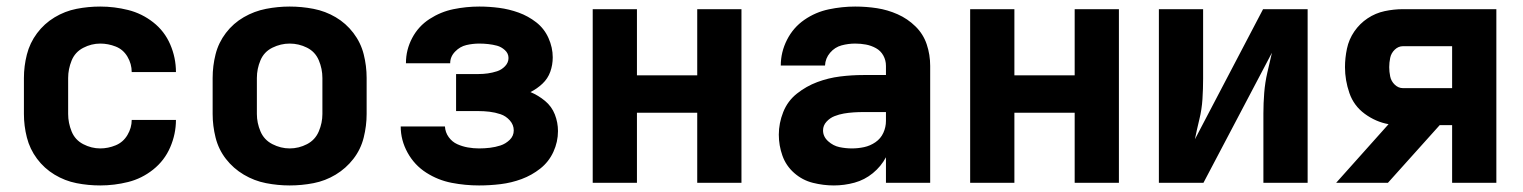

<svg xmlns="http://www.w3.org/2000/svg" viewBox="-20 -558 4648 586"><path d="M286 8Q329 8 371 -2.5Q413 -13 447.5 -40.5Q482 -68 499.5 -108.5Q517 -149 517 -192H382Q382 -168 369 -146Q356 -124 333 -114.5Q310 -105 286 -105Q259 -105 234 -118Q209 -131 198.5 -157Q188 -183 188 -210V-320Q188 -347 198.5 -373Q209 -399 234 -412Q259 -425 286 -425Q310 -425 333 -416Q356 -407 369 -385Q382 -363 382 -338H517Q517 -382 499.5 -422.5Q482 -463 447.5 -490Q413 -517 371 -527.5Q329 -538 286 -538Q249 -538 213.5 -531Q178 -524 146.5 -505Q115 -486 93 -456.5Q71 -427 62 -391.5Q53 -356 53 -320V-210Q53 -174 62 -138.5Q71 -103 93 -73.5Q115 -44 146.5 -25Q178 -6 213.5 1Q249 8 286 8Z M864 8Q901 8 937 1Q973 -6 1004.5 -25Q1036 -44 1058.5 -73Q1081 -102 1090 -138Q1099 -174 1099 -210V-320Q1099 -357 1090 -392.5Q1081 -428 1058.5 -457.5Q1036 -487 1004.5 -505.5Q973 -524 937 -531Q901 -538 864 -538Q828 -538 792 -531Q756 -524 724 -505.5Q692 -487 669.5 -457.5Q647 -428 638 -392.5Q629 -357 629 -320V-210Q629 -174 638 -138Q647 -102 669.5 -73Q692 -44 724 -25Q756 -6 792 1Q828 8 864 8ZM864 -105Q837 -105 811.5 -118Q786 -131 775 -157Q764 -183 764 -210V-320Q764 -348 775 -374Q786 -400 811.5 -412.5Q837 -425 864 -425Q892 -425 917 -412.5Q942 -400 953 -374Q964 -348 964 -320V-210Q964 -183 953 -157Q942 -131 917 -118Q892 -105 864 -105Z M1442 8Q1475 8 1508 4Q1541 0 1572 -11.5Q1603 -23 1629 -43.5Q1655 -64 1669 -94.5Q1683 -125 1683 -158Q1683 -184 1673.5 -208.5Q1664 -233 1643.5 -250Q1623 -267 1599 -277Q1619 -287 1635.5 -302.5Q1652 -318 1659.5 -339Q1667 -360 1667 -383Q1667 -413 1654 -442Q1641 -471 1616.5 -490Q1592 -509 1563 -519.5Q1534 -530 1503.5 -534Q1473 -538 1443 -538Q1403 -538 1364 -530Q1325 -522 1291 -500Q1257 -478 1238 -442Q1219 -406 1219 -366V-365H1354Q1354 -385 1369 -400.5Q1384 -416 1403.5 -420.5Q1423 -425 1443 -425Q1456 -425 1470 -423.5Q1484 -422 1497 -418.5Q1510 -415 1521 -405Q1532 -395 1532 -381Q1532 -367 1521.5 -356Q1511 -345 1497 -340.5Q1483 -336 1469 -334Q1455 -332 1440 -332H1372V-219H1440Q1457 -219 1474 -217Q1491 -215 1507.5 -209.5Q1524 -204 1536 -190.5Q1548 -177 1548 -160Q1548 -143 1535.5 -131Q1523 -119 1507.5 -114Q1492 -109 1475.5 -107Q1459 -105 1442 -105Q1425 -105 1408 -108Q1391 -111 1375.5 -118Q1360 -125 1349.5 -139.5Q1339 -154 1338 -172H1203Q1203 -130 1224 -92Q1245 -54 1281 -31Q1317 -8 1358.5 0Q1400 8 1442 8Z M1789 0H1924V-214H2108V0H2243V-530H2108V-328H1924V-530H1789Z M2525 8Q2557 8 2588 -0.5Q2619 -9 2644 -29.5Q2669 -50 2684 -78V0H2819V-357Q2819 -391 2808.5 -422.5Q2798 -454 2774 -477.5Q2750 -501 2719.5 -514.5Q2689 -528 2656.5 -533Q2624 -538 2590 -538Q2550 -538 2509.5 -529.5Q2469 -521 2435 -497.5Q2401 -474 2382 -436.5Q2363 -399 2363 -358H2498Q2499 -380 2513.5 -397Q2528 -414 2548.5 -419.5Q2569 -425 2590 -425Q2607 -425 2623 -422Q2639 -419 2653.5 -411Q2668 -403 2676 -388.5Q2684 -374 2684 -357V-329H2615Q2579 -329 2543.5 -324.5Q2508 -320 2474.5 -307.5Q2441 -295 2412.5 -272.5Q2384 -250 2370.5 -216Q2357 -182 2357 -147Q2357 -114 2368 -83Q2379 -52 2404 -30Q2429 -8 2461 0Q2493 8 2525 8ZM2580 -105Q2561 -105 2542 -109Q2523 -113 2507.5 -127Q2492 -141 2492 -160Q2492 -175 2502.5 -186.5Q2513 -198 2527 -203.5Q2541 -209 2555.5 -211.5Q2570 -214 2585 -215Q2600 -216 2615 -216H2684V-189Q2684 -170 2676 -152.5Q2668 -135 2652 -124Q2636 -113 2617.5 -109Q2599 -105 2580 -105Z M2941 0H3076V-214H3260V0H3395V-530H3260V-328H3076V-530H2941Z M3517 0H3653L3862 -397Q3855 -367 3848 -336.5Q3841 -306 3838.5 -274.5Q3836 -243 3836 -212V0H3971V-530H3835L3627 -133Q3633 -163 3640.5 -193.5Q3648 -224 3650 -255.5Q3652 -287 3652 -318V-530H3517Z M4058 0H4216L4374 -176H4412V0H4547V-530H4262Q4234 -530 4206 -524Q4178 -518 4154 -502Q4130 -486 4113.5 -462Q4097 -438 4091 -409.5Q4085 -381 4085 -353Q4085 -313 4098.5 -274Q4112 -235 4145.5 -210.5Q4179 -186 4218 -179ZM4262 -289Q4248 -289 4237 -299.5Q4226 -310 4223 -324.5Q4220 -339 4220 -353Q4220 -367 4223 -381.5Q4226 -396 4237 -406.5Q4248 -417 4262 -417H4412V-289Z"/></svg>

Font: Iosevka Sparkle Extrabold
Style: Regular
Weight: 800
Designer: Belleve Invis
Foundry: Belleve Invis
Version: Version 4.5.0; ttfautohint (v1.8.3)